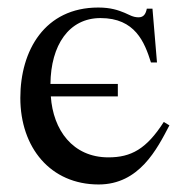

<svg xmlns="http://www.w3.org/2000/svg" viewBox="-20 -480 484 510"><path d="M415 -156C369 -84 328 -62 268 -62C173 -62 121 -135 115 -224H293V-257H114C115 -360 163 -432 247 -432C339 -432 364 -368 381 -314H397L385 -457H370C367 -442 361 -434 348 -434C333 -434 323 -441 311 -446C294 -453 274 -460 241 -460C99 -460 34 -346 34 -220C34 -88 114 10 242 10C350 10 397 -84 430 -147Z"/></svg>

Font: STIX Math
Style: Regular
Weight: 400
Designer: MicroPress Inc., with final additions and corrections provided by Coen Hoffman, Elsevier (retired)
Version: Version 1.1.0